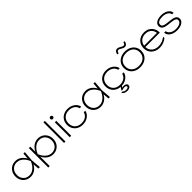

<svg xmlns="http://www.w3.org/2000/svg" viewBox="518 -2814 5069 5069"><g transform="rotate(-45 3052.5 -279.5)"><path d="M623 0 605 -215 629 -280 605 -345 623 -560H677L654 -280L677 0ZM654 -280Q630 -193 583 -127Q536 -61 471.5 -24.5Q407 12 329 12Q247 12 183 -25Q119 -62 82 -128Q45 -194 45 -280Q45 -367 82 -432.5Q119 -498 183 -535Q247 -572 329 -572Q407 -572 471.5 -535Q536 -498 583 -432.5Q630 -367 654 -280ZM101 -280Q101 -209 130.5 -154.5Q160 -100 211.5 -69.5Q263 -39 329 -39Q395 -39 450 -69.5Q505 -100 548 -154.5Q591 -209 620 -280Q591 -352 548 -406Q505 -460 450 -490.5Q395 -521 329 -521Q263 -521 211.5 -490.5Q160 -460 130.5 -406Q101 -352 101 -280Z M826 -560H880V-330L876 -315V-247L880 -224V165H826ZM845 -280Q869 -367 916 -432.5Q963 -498 1028 -535Q1093 -572 1170 -572Q1252 -572 1316 -535Q1380 -498 1417 -432.5Q1454 -367 1454 -280Q1454 -194 1417 -128Q1380 -62 1316 -25Q1252 12 1170 12Q1093 12 1028 -24.5Q963 -61 916 -127Q869 -193 845 -280ZM1398 -280Q1398 -352 1368.5 -406Q1339 -460 1287.5 -490.5Q1236 -521 1170 -521Q1104 -521 1049 -490.5Q994 -460 951 -406Q908 -352 879 -280Q908 -209 951 -154.5Q994 -100 1049 -69.5Q1104 -39 1170 -39Q1236 -39 1287.5 -69.5Q1339 -100 1368.5 -154.5Q1398 -209 1398 -280Z M1579 -770H1633V0H1579Z M1793 -560 1820 -556 1847 -560V0H1793ZM1820 -655Q1799 -655 1784.5 -669.5Q1770 -684 1770 -704Q1770 -724 1784.5 -738.5Q1799 -753 1820 -753Q1841 -753 1855.5 -738.5Q1870 -724 1870 -704Q1870 -684 1855.5 -669.5Q1841 -655 1820 -655Z M2578 -205Q2566 -141 2524 -92Q2482 -43 2418.5 -15.5Q2355 12 2278 12Q2188 12 2119 -25Q2050 -62 2011 -128Q1972 -194 1972 -280Q1972 -367 2011 -432.5Q2050 -498 2119 -535Q2188 -572 2278 -572Q2355 -572 2418.5 -544.5Q2482 -517 2524 -468.5Q2566 -420 2578 -355H2520Q2503 -431 2437 -476Q2371 -521 2278 -521Q2202 -521 2146 -491Q2090 -461 2059 -407Q2028 -353 2028 -280Q2028 -207 2059 -153Q2090 -99 2146 -69Q2202 -39 2278 -39Q2372 -39 2438 -84Q2504 -129 2520 -205Z M3239 0 3221 -215 3245 -280 3221 -345 3239 -560H3293L3270 -280L3293 0ZM3270 -280Q3246 -193 3199 -127Q3152 -61 3087.5 -24.5Q3023 12 2945 12Q2863 12 2799 -25Q2735 -62 2698 -128Q2661 -194 2661 -280Q2661 -367 2698 -432.5Q2735 -498 2799 -535Q2863 -572 2945 -572Q3023 -572 3087.5 -535Q3152 -498 3199 -432.5Q3246 -367 3270 -280ZM2717 -280Q2717 -209 2746.5 -154.5Q2776 -100 2827.5 -69.5Q2879 -39 2945 -39Q3011 -39 3066 -69.5Q3121 -100 3164 -154.5Q3207 -209 3236 -280Q3207 -352 3164 -406Q3121 -460 3066 -490.5Q3011 -521 2945 -521Q2879 -521 2827.5 -490.5Q2776 -460 2746.5 -406Q2717 -352 2717 -280Z M4013 -205Q4001 -141 3959 -92Q3917 -43 3853.5 -15.5Q3790 12 3713 12Q3623 12 3554 -25Q3485 -62 3446 -128Q3407 -194 3407 -280Q3407 -367 3446 -432.5Q3485 -498 3554 -535Q3623 -572 3713 -572Q3790 -572 3853.5 -544.5Q3917 -517 3959 -468.5Q4001 -420 4013 -355H3955Q3938 -431 3872 -476Q3806 -521 3713 -521Q3637 -521 3581 -491Q3525 -461 3494 -407Q3463 -353 3463 -280Q3463 -207 3494 -153Q3525 -99 3581 -69Q3637 -39 3713 -39Q3807 -39 3873 -84Q3939 -129 3955 -205ZM3692 -4H3740L3688 75L3673 73Q3691 59 3710 53Q3729 47 3761 47Q3807 47 3835.5 68Q3864 89 3864 125Q3864 164 3828 188Q3792 212 3733 212Q3680 212 3639 190Q3598 168 3584 132H3636Q3648 151 3673 160.5Q3698 170 3733 170Q3774 170 3793 157Q3812 144 3812 125Q3812 106 3794.5 96Q3777 86 3745 86Q3720 86 3703 90.5Q3686 95 3675 101H3626Z M4419 12Q4323 12 4250 -25Q4177 -62 4136 -128Q4095 -194 4095 -280Q4095 -367 4136 -432.5Q4177 -498 4250 -535Q4323 -572 4419 -572Q4515 -572 4588 -535Q4661 -498 4702 -432.5Q4743 -367 4743 -280Q4743 -194 4702 -128Q4661 -62 4588 -25Q4515 12 4419 12ZM4419 -39Q4501 -39 4561 -69Q4621 -99 4654 -153Q4687 -207 4687 -280Q4687 -353 4654 -407Q4621 -461 4561 -491Q4501 -521 4419 -521Q4338 -521 4277.5 -491Q4217 -461 4184 -407Q4151 -353 4151 -280Q4151 -207 4184 -153Q4217 -99 4277.5 -69Q4338 -39 4419 -39ZM4227 -655Q4231 -707 4259 -739Q4287 -771 4332 -771Q4356 -771 4379.5 -760.5Q4403 -750 4425.5 -737Q4448 -724 4468.5 -713.5Q4489 -703 4506 -703Q4530 -703 4545.5 -721Q4561 -739 4565 -771H4611Q4607 -719 4579 -687Q4551 -655 4506 -655Q4482 -655 4458.5 -665.5Q4435 -676 4412.5 -689Q4390 -702 4369.5 -712.5Q4349 -723 4332 -723Q4308 -723 4293 -705Q4278 -687 4273 -655Z M5153 12Q5058 12 4985.5 -25Q4913 -62 4872.5 -128Q4832 -194 4832 -280Q4832 -367 4870.5 -432.5Q4909 -498 4977 -535Q5045 -572 5135 -572Q5222 -572 5288 -534Q5354 -496 5391 -428.5Q5428 -361 5428 -272H4869V-320H5415L5372 -290Q5369 -360 5339 -412Q5309 -464 5256.5 -492.5Q5204 -521 5135 -521Q5060 -521 5004.5 -491Q4949 -461 4918.5 -407Q4888 -353 4888 -280Q4888 -207 4921 -153Q4954 -99 5013.5 -69Q5073 -39 5153 -39Q5227 -39 5292 -65Q5357 -91 5411 -134V-83Q5359 -39 5289 -13.5Q5219 12 5153 12Z M6062 -157Q6062 -107 6028.5 -69Q5995 -31 5935 -9.5Q5875 12 5796 12Q5714 12 5649.5 -13.5Q5585 -39 5547.5 -84.5Q5510 -130 5507 -190H5562Q5568 -145 5599.5 -110.5Q5631 -76 5682 -56.5Q5733 -37 5796 -37Q5890 -37 5948 -70.5Q6006 -104 6006 -157Q6006 -201 5969 -222Q5932 -243 5834 -254L5728 -266Q5656 -274 5611 -292.5Q5566 -311 5545.5 -340.5Q5525 -370 5525 -411Q5525 -462 5556 -498Q5587 -534 5643 -553Q5699 -572 5772 -572Q5852 -572 5914.5 -548Q5977 -524 6014 -482Q6051 -440 6054 -384H5999Q5994 -425 5963.5 -456.5Q5933 -488 5883.5 -505.5Q5834 -523 5770 -523Q5679 -523 5630 -495Q5581 -467 5581 -414Q5581 -372 5615 -349.5Q5649 -327 5732 -317L5837 -305Q5921 -296 5970.5 -278.5Q6020 -261 6041 -232Q6062 -203 6062 -157Z"/></g></svg>

Font: Unbounded ExtraLight
Style: Regular
Weight: 250
Designer: Luke Prowse, Jean-Baptiste Morizot, Fátima Lázaro, Florian Runge
Foundry: NaN
Version: Version 1.701;gftools[0.9.28.dev5+ged2979d]